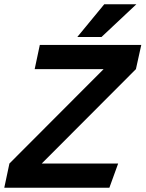

<svg xmlns="http://www.w3.org/2000/svg" viewBox="-59 -877 680 897"><path d="M425 -554H103L127 -667H601L576 -554L136 -113H493L452 0H-39L-15 -113ZM578 -857 415 -704H302L428 -857Z"/></svg>

Font: Epunda Sans
Style: Bold Italic
Weight: 700
Italic angle: -12.0243°
Designer: Simon Atzbach
Foundry: typofactur
Version: Version 2.204; ttfautohint (v1.8.4.7-5d5b)